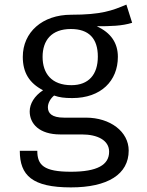

<svg xmlns="http://www.w3.org/2000/svg" viewBox="-20 -602 640 834"><path d="M529 -582C467 -556 421 -538 289 -538C164 -538 79 -462 79 -355C79 -287 107 -241 167 -210C129 -185 109 -151 109 -118C109 -65 150 -18 242 -18H336C403 -18 454 7 454 57C454 114 403 144 288 144C170 144 142 115 142 53H66C66 160 120 212 288 212C448 212 539 155 539 52C539 -30 459 -91 353 -91H258C204 -91 188 -111 188 -136C188 -155 200 -175 215 -187C238 -179 259 -176 294 -176C419 -176 492 -251 492 -355C492 -415 462 -460 400 -488C459 -488 510 -489 554 -503ZM288 -476C366 -476 405 -435 405 -356C405 -278 365 -232 290 -232C204 -232 165 -283 165 -355C165 -426 203 -476 288 -476Z"/></svg>

Font: FiraMono Nerd Font
Style: Regular
Weight: 400
Designer: Carrois Corporate & Edenspiekermann AG
Foundry: Carrois Corporate GbR & Edenspiekermann AG
Version: Version 003.206;Nerd Fonts 3.3.0